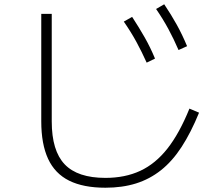

<svg xmlns="http://www.w3.org/2000/svg" viewBox="-20 -835 1040 898"><path d="M473 43Q370 43 303.5 10Q237 -23 205 -92Q173 -161 173 -267V-770H222V-267Q222 -130 282.5 -66.5Q343 -3 473 -3Q565 -3 636 -36Q707 -69 763 -140Q819 -211 866 -327L911 -308Q873 -215 829.5 -148Q786 -81 733 -39Q680 3 616 23Q552 43 473 43ZM666 -542Q643 -593 618 -639Q593 -685 559 -734L598 -756Q630 -707 656.5 -660.5Q683 -614 705 -561ZM815 -601Q793 -652 768 -698.5Q743 -745 710 -793L748 -815Q781 -766 807 -719Q833 -672 855 -619Z"/></svg>

Font: M PLUS 1 Light
Style: Regular
Weight: 300
Designer: Coji Morishita
Foundry: UNDERFOREST DESIGN
Version: Version 1.001